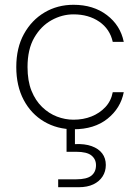

<svg xmlns="http://www.w3.org/2000/svg" viewBox="-20 -528 585 802"><path d="M287 12Q219 12 164.5 -20Q110 -52 79 -110.5Q48 -169 48 -248Q48 -328 80 -386Q112 -444 166 -476Q220 -508 287 -508Q370 -508 426.5 -465Q483 -422 497 -353H451Q439 -407 394.5 -437.5Q350 -468 287 -468Q239 -468 195 -443.5Q151 -419 123 -370.5Q95 -322 95 -248Q95 -190 111.5 -149Q128 -108 156 -81Q184 -54 218 -41Q252 -28 287 -28Q328 -28 362 -41.5Q396 -55 420 -80.5Q444 -106 451 -143H497Q484 -76 429 -32Q374 12 287 12ZM223 254V221H298Q343 221 362 205.5Q381 190 381 162Q381 137 362 121.5Q343 106 298 106H258V-8H293V74Q334 72 363 82.5Q392 93 407 113Q422 133 422 161Q422 188 408.5 209Q395 230 370 242Q345 254 309 254Z"/></svg>

Font: DM Sans 24pt ExtraLight
Style: Regular
Weight: 250
Designer: Colophon Foundry, Jonny Pinhorn
Foundry: Colophon Foundry
Version: Version 4.004;gftools[0.9.30]